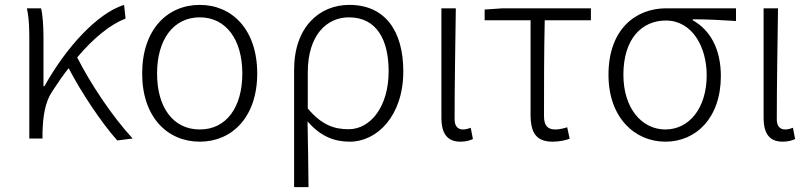

<svg xmlns="http://www.w3.org/2000/svg" viewBox="-20 -567 3316 786"><path d="M523 0C438 -92 349 -227 296 -332C365 -414 434 -468 494 -491L488 -547C378 -513 249 -371 162 -214H158V-412C158 -458 155 -507 148 -533H90C100 -490 100 -438 100 -395V0H154V-26C156 -90 164 -149 194 -193C216 -227 238 -259 261 -288C313 -188 395 -65 460 8Z M798 13C930 13 1033 -88 1033 -266C1033 -446 930 -547 798 -547C665 -547 562 -446 562 -266C562 -88 665 13 798 13ZM798 -37C689 -37 623 -127 623 -266C623 -404 689 -496 798 -496C906 -496 972 -404 972 -266C972 -127 906 -37 798 -37Z M1184 199H1243C1242 97 1241 32 1239 -70C1293 -8 1349 13 1412 13C1524 13 1631 -93 1631 -275C1631 -441 1556 -547 1410 -547C1288 -547 1184 -457 1184 -281ZM1407 -38C1353 -38 1299 -52 1240 -123V-271C1240 -426 1320 -496 1408 -496C1523 -496 1571 -403 1571 -275C1571 -132 1498 -38 1407 -38Z M1865 13C1888 13 1904 8 1916 2L1907 -44C1894 -39 1885 -37 1875 -37C1855 -37 1841 -50 1841 -78C1841 -225 1844 -379 1846 -533H1787V-85C1787 -19 1812 13 1865 13Z M2243 13C2270 13 2296 7 2312 1L2302 -46C2287 -41 2269 -37 2253 -37C2221 -37 2207 -54 2207 -92C2207 -220 2207 -350 2210 -484H2399V-533H2038L1964 -528V-484H2152V-98C2152 -22 2176 13 2243 13Z M2704 13C2829 13 2931 -84 2931 -256C2931 -365 2888 -444 2816 -484V-488C2877 -488 2931 -485 2993 -481V-533H2707C2584 -533 2471 -449 2471 -261C2471 -85 2579 13 2704 13ZM2704 -37C2607 -37 2532 -124 2532 -261C2532 -409 2608 -483 2706 -483C2813 -483 2873 -376 2873 -259C2873 -124 2801 -37 2704 -37Z M3184 13C3207 13 3223 8 3235 2L3226 -44C3213 -39 3204 -37 3194 -37C3174 -37 3160 -50 3160 -78C3160 -225 3163 -379 3165 -533H3106V-85C3106 -19 3131 13 3184 13Z"/></svg>

Font: Noto Sans T Chinese Light
Style: Regular
Weight: 300
Designer: Ryoko NISHIZUKA (kana & ideographs); Paul D. Hunt (Latin, Greek & Cyrillic); Wenlong ZHANG (bopomofo); Sandoll Communica
Foundry: Adobe Systems Incorporated
Version: Version 1.000;PS 1;hotconv 1.0.78;makeotf.lib2.5.61930